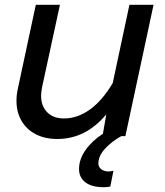

<svg xmlns="http://www.w3.org/2000/svg" viewBox="-20 -570 690 804"><path d="M152 -170Q152 -126 177.5 -100Q203 -74 248 -74Q304 -74 356 -111Q408 -148 452 -222L522 -550H623L505 0H488Q448 22 420 52.5Q392 83 392 114Q392 130 404.5 139Q417 148 434 148Q443 148 455 145L442 211Q429 214 415 214Q364 214 337.5 193.5Q311 173 311 138Q311 97 338 58.5Q365 20 411 -10L425 -91Q339 12 220 12Q169 12 130.5 -7.5Q92 -27 70.5 -63.5Q49 -100 49 -148Q49 -173 55 -200L130 -550H231L156 -204Q152 -180 152 -170Z"/></svg>

Font: Azeret Mono
Style: Italic
Weight: 400
Italic angle: -12°
Designer: Martin Vácha
Foundry: Displaay
Version: Version 1.000; Glyphs 3.0.3, build 3074